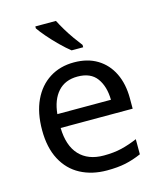

<svg xmlns="http://www.w3.org/2000/svg" viewBox="-115 -850 795 945"><g transform="rotate(-15 282.0 -378.0)"><path d="M292 -546Q361 -546 410.5 -516Q460 -486 486.5 -431.5Q513 -377 513 -304V-251H146Q148 -160 192.5 -112.5Q237 -65 317 -65Q368 -65 407.5 -74.5Q447 -84 489 -102V-25Q448 -7 408 1.5Q368 10 313 10Q237 10 178.5 -21Q120 -52 87.5 -113.5Q55 -175 55 -264Q55 -352 84.5 -415Q114 -478 167.5 -512Q221 -546 292 -546ZM291 -474Q228 -474 191.5 -433.5Q155 -393 148 -321H421Q420 -389 389 -431.5Q358 -474 291 -474ZM260 -766Q271 -744 287.5 -716.5Q304 -689 322.5 -663Q341 -637 356 -618V-606H297Q274 -624 245 -652.5Q216 -681 191.5 -709.5Q167 -738 155 -756V-766Z"/></g></svg>

Font: Noto Sans Old Persian
Style: Regular
Weight: 400
Designer: Monotype Design Team
Foundry: Monotype Imaging Inc.
Version: Version 2.001; ttfautohint (v1.8.4.7-5d5b)